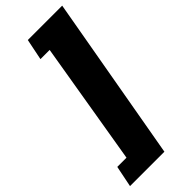

<svg xmlns="http://www.w3.org/2000/svg" viewBox="-355 -751 943 943"><g transform="rotate(-45 116.5 -280.0)"><path d="M-78.6 151.4H160.2L312.5 -710.9H73.7L51.3 -600.6H115.2L7.8 40.5H-56.2Z"/></g></svg>

Font: Roboto Flex Super Cond Black
Style: Italic
Weight: 900
Width: 3
Italic angle: -10°
Designer: Berlow after Robertson
Foundry: Google
Version: Version 3.200;Glyphs 3.3 (3311)